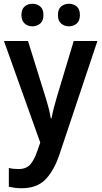

<svg xmlns="http://www.w3.org/2000/svg" viewBox="-20 -761 540 1021"><path d="M1 -543H129L222 -244Q231 -216 238.5 -187Q246 -158 250 -132H254Q258 -155 265.5 -184Q273 -213 282 -244L372 -543H498L296 61Q266 149 220.5 194.5Q175 240 95 240Q74 240 57 237.5Q40 235 27 232V132Q37 135 50.5 136.5Q64 138 78 138Q119 138 140.5 114Q162 90 178 43L194 -3ZM94 -681Q94 -712 111 -726.5Q128 -741 152 -741Q177 -741 194 -726.5Q211 -712 211 -681Q211 -651 194 -636Q177 -621 152 -621Q128 -621 111 -636Q94 -651 94 -681ZM288 -681Q288 -712 305 -726.5Q322 -741 347 -741Q371 -741 388 -726.5Q405 -712 405 -681Q405 -651 388 -636Q371 -621 347 -621Q322 -621 305 -636Q288 -651 288 -681Z"/></svg>

Font: Noto Sans Hebrew SemiCondensed SemiBold
Style: Regular
Weight: 600
Width: 4
Designer: Monotype Design Team
Foundry: Monotype Imaging Inc.
Version: Version 2.004; ttfautohint (v1.8.4.7-5d5b)